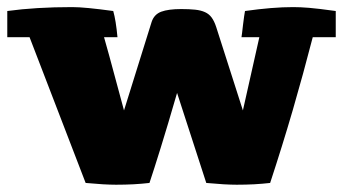

<svg xmlns="http://www.w3.org/2000/svg" viewBox="-23 -505 947 530"><path d="M-2.9 -474.6Q36.6 -480 81.3 -482.7Q126 -485.4 176.3 -485.4Q194.3 -485.4 222.2 -482.7Q250 -480 289.6 -474.6Q296.9 -449.2 301.3 -402.3H264.2Q265.1 -399.9 278.8 -350.1Q292.5 -300.3 319.3 -200.2L395.5 -444.3Q402.3 -465.3 422.1 -472.7Q441.9 -480 477.1 -480Q499.5 -480 515.6 -478.3Q531.7 -476.6 543 -471.4Q554.2 -466.3 561.3 -456.5Q568.4 -446.8 573.7 -430.7L647.5 -200.2L692.9 -402.3H643.6Q644 -404.3 645.3 -414.6Q646.5 -424.8 647.9 -437Q649.4 -449.2 650.9 -460Q652.3 -470.7 653.3 -474.6Q691.4 -480 724.4 -482.7Q757.3 -485.4 786.6 -485.4Q796.9 -485.4 806.9 -484.9Q816.9 -484.4 830.1 -483.4Q843.3 -482.4 860.8 -480.2Q878.4 -478 903.8 -474.6V-402.3H840.3Q814 -300.3 785.2 -201.2Q756.3 -102.1 722.7 0Q701.7 2.4 678.7 3.7Q655.8 4.9 630.4 4.9Q614.7 4.9 593.8 3.7Q572.8 2.4 546.4 0L465.8 -248.5Q439.5 -157.7 420.4 -96.4Q401.4 -35.2 389.6 0Q368.7 2.4 345.7 3.7Q322.8 4.9 297.4 4.9Q281.7 4.9 260.7 3.7Q239.7 2.4 213.4 0L58.6 -402.3H-2.9Z"/></svg>

Font: Tienne Black
Style: Regular
Weight: 900
Designer: vernon adams
Foundry: vernon adams
Version: Version 001.001